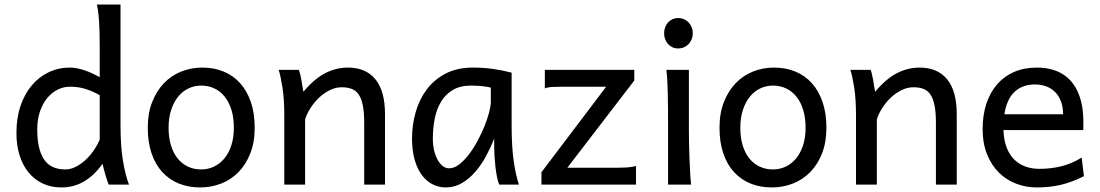

<svg xmlns="http://www.w3.org/2000/svg" viewBox="-20 -801 4771 833"><path d="M412.6 -388.2Q394.5 -397.9 378.9 -404.8Q363.3 -411.6 348.1 -416Q333 -420.4 317.4 -422.6Q301.8 -424.8 283.2 -424.8Q255.4 -424.8 230 -412.1Q204.6 -399.4 184.8 -375.5Q165 -351.6 153.3 -317.1Q141.6 -282.7 141.6 -239.3Q141.6 -153.8 170.7 -109.9Q199.7 -65.9 263.7 -65.9Q286.1 -65.9 308.3 -77.1Q330.6 -88.4 350.3 -106.4Q370.1 -124.5 386.2 -147.7Q402.3 -170.9 412.6 -195.3ZM502.9 -258.8Q502.9 -166.5 513.4 -103.8Q523.9 -41 539.6 0H451.7Q446.3 -12.7 438.7 -37.8Q431.2 -63 424.8 -90.3Q389.6 -40.5 345.2 -14.2Q300.8 12.2 246.6 12.2Q201.7 12.2 165.8 -4.6Q129.9 -21.5 104.2 -52.5Q78.6 -83.5 64.9 -127.2Q51.3 -170.9 51.3 -224.6Q51.3 -289.6 69.1 -341.8Q86.9 -394 118.2 -430.9Q149.4 -467.8 191.7 -487.8Q233.9 -507.8 283.2 -507.8Q298.8 -507.8 315.7 -504.4Q332.5 -501 349.4 -495.1Q366.2 -489.3 382.3 -481.7Q398.4 -474.1 412.6 -466.3V-603Q412.6 -662.1 409.9 -706.3Q407.2 -750.5 400.4 -781.2H502.9Z M711.4 -246.6Q711.4 -204.1 721.7 -170.4Q731.9 -136.7 750.7 -113.5Q769.5 -90.3 795.4 -78.1Q821.3 -65.9 853 -65.9Q882.3 -65.9 908.2 -78.1Q934.1 -90.3 953.4 -113.5Q972.7 -136.7 983.6 -170.4Q994.6 -204.1 994.6 -246.6Q994.6 -289.6 984.4 -323.5Q974.1 -357.4 955.3 -381.1Q936.5 -404.8 910.4 -417.2Q884.3 -429.7 853 -429.7Q823.2 -429.7 797.4 -417.2Q771.5 -404.8 752.4 -381.1Q733.4 -357.4 722.4 -323.5Q711.4 -289.6 711.4 -246.6ZM621.1 -246.6Q621.1 -309.6 640.1 -358.2Q659.2 -406.7 691.4 -440.2Q723.6 -473.6 766.6 -490.7Q809.6 -507.8 857.9 -507.8Q908.2 -507.8 950 -490.7Q991.7 -473.6 1021.7 -440.2Q1051.8 -406.7 1068.4 -358.2Q1085 -309.6 1085 -246.6Q1085 -183.6 1065.9 -135.3Q1046.9 -86.9 1014.6 -54.2Q982.4 -21.5 939.5 -4.6Q896.5 12.2 848.1 12.2Q797.9 12.2 756.1 -4.6Q714.4 -21.5 684.3 -54.2Q654.3 -86.9 637.7 -135.3Q621.1 -183.6 621.1 -246.6Z M1560.1 0V-268.6Q1560.1 -314.5 1554 -344.2Q1547.9 -374 1535.9 -391.4Q1523.9 -408.7 1505.6 -415.5Q1487.3 -422.4 1462.4 -422.4Q1436 -422.4 1410.9 -409.9Q1385.7 -397.5 1364.7 -377.7Q1343.8 -357.9 1327.6 -333Q1311.5 -308.1 1303.7 -283.2V0H1213.4V-300.3Q1213.4 -372.6 1205.3 -422.6Q1197.3 -472.7 1189 -498H1276.9Q1279.8 -490.2 1282.7 -477.8Q1285.6 -465.3 1288.1 -451.7Q1290.5 -438 1292.5 -424.8L1296.4 -402.8Q1342.8 -458.5 1390.1 -483.2Q1437.5 -507.8 1489.3 -507.8Q1567.4 -507.8 1608.9 -456.8Q1650.4 -405.8 1650.4 -305.2V0Z M2109.4 -420.9Q2103.5 -422.4 2096.2 -423.8Q2088.9 -425.3 2078.9 -426.5Q2068.8 -427.7 2055.4 -428.7Q2042 -429.7 2023.9 -429.7Q1976.1 -429.7 1944.1 -410.4Q1912.1 -391.1 1893.1 -359.1Q1874 -327.1 1866 -285.6Q1857.9 -244.1 1857.9 -200.2Q1857.9 -171.9 1863.5 -148.2Q1869.1 -124.5 1878.9 -107.2Q1888.7 -89.8 1901.4 -80.3Q1914.1 -70.8 1928.7 -70.8Q1950.2 -70.8 1971.9 -87.4Q1993.7 -104 2013.7 -130.1Q2033.7 -156.2 2051.3 -188.7Q2068.8 -221.2 2081.8 -253.2Q2094.7 -285.2 2102.1 -313.5Q2109.4 -341.8 2109.4 -358.9ZM2146 0Q2140.6 -11.7 2136.5 -32.2Q2132.3 -52.7 2129.6 -75.9Q2127 -99.1 2125.5 -122.1Q2124 -145 2124 -161.1V-200.2Q2109.4 -162.1 2089.1 -124.3Q2068.8 -86.4 2042.7 -56.2Q2016.6 -25.9 1984.4 -6.8Q1952.1 12.2 1914.1 12.2Q1883.3 12.2 1856.4 -1.5Q1829.6 -15.1 1809.8 -42Q1790 -68.8 1778.8 -108.6Q1767.6 -148.4 1767.6 -200.2Q1767.6 -258.3 1783.2 -313.7Q1798.8 -369.1 1831.1 -412.4Q1863.3 -455.6 1913.1 -481.7Q1962.9 -507.8 2031.2 -507.8Q2078.6 -507.8 2120.6 -501.7Q2162.6 -495.6 2199.7 -485.8V-258.8Q2199.7 -166.5 2208.5 -103.8Q2217.3 -41 2231.4 0Z M2731.9 -498V-451.7L2441.4 -73.2H2651.4Q2672.9 -73.2 2695.1 -74.2Q2717.3 -75.2 2739.3 -80.6V0H2329.1V-53.7L2609.9 -424.8H2419.4Q2397.5 -424.8 2377.4 -423.8Q2357.4 -422.9 2343.8 -417.5V-498Z M2861.3 -656.7Q2861.3 -670.4 2865.7 -682.4Q2870.1 -694.3 2878.2 -703.4Q2886.2 -712.4 2897.5 -717.5Q2908.7 -722.7 2922.4 -722.7Q2936 -722.7 2947.8 -717.5Q2959.5 -712.4 2967.8 -703.4Q2976.1 -694.3 2981 -682.4Q2985.8 -670.4 2985.8 -656.7Q2985.8 -643.1 2981 -631.1Q2976.1 -619.1 2967.8 -610.1Q2959.5 -601.1 2947.8 -595.9Q2936 -590.8 2922.4 -590.8Q2908.7 -590.8 2897.5 -595.9Q2886.2 -601.1 2878.2 -610.1Q2870.1 -619.1 2865.7 -631.1Q2861.3 -643.1 2861.3 -656.7ZM2968.8 -231.9Q2968.8 -208.5 2969.5 -176.5Q2970.2 -144.5 2971.4 -111.8Q2972.7 -79.1 2974.4 -49.3Q2976.1 -19.5 2978.5 0H2878.4V-258.8Q2878.4 -294.4 2878.2 -329.1Q2877.9 -363.8 2877.2 -394.8Q2876.5 -425.8 2875 -452.4Q2873.5 -479 2871.1 -498H2968.8Z M3191.9 -246.6Q3191.9 -204.1 3202.1 -170.4Q3212.4 -136.7 3231.2 -113.5Q3250 -90.3 3275.9 -78.1Q3301.8 -65.9 3333.5 -65.9Q3362.8 -65.9 3388.7 -78.1Q3414.6 -90.3 3433.8 -113.5Q3453.1 -136.7 3464.1 -170.4Q3475.1 -204.1 3475.1 -246.6Q3475.1 -289.6 3464.8 -323.5Q3454.6 -357.4 3435.8 -381.1Q3417 -404.8 3390.9 -417.2Q3364.7 -429.7 3333.5 -429.7Q3303.7 -429.7 3277.8 -417.2Q3252 -404.8 3232.9 -381.1Q3213.9 -357.4 3202.9 -323.5Q3191.9 -289.6 3191.9 -246.6ZM3101.6 -246.6Q3101.6 -309.6 3120.6 -358.2Q3139.6 -406.7 3171.9 -440.2Q3204.1 -473.6 3247.1 -490.7Q3290 -507.8 3338.4 -507.8Q3388.7 -507.8 3430.4 -490.7Q3472.2 -473.6 3502.2 -440.2Q3532.2 -406.7 3548.8 -358.2Q3565.4 -309.6 3565.4 -246.6Q3565.4 -183.6 3546.4 -135.3Q3527.3 -86.9 3495.1 -54.2Q3462.9 -21.5 3419.9 -4.6Q3377 12.2 3328.6 12.2Q3278.3 12.2 3236.6 -4.6Q3194.8 -21.5 3164.8 -54.2Q3134.8 -86.9 3118.2 -135.3Q3101.6 -183.6 3101.6 -246.6Z M4040.5 0V-268.6Q4040.5 -314.5 4034.4 -344.2Q4028.3 -374 4016.4 -391.4Q4004.4 -408.7 3986.1 -415.5Q3967.8 -422.4 3942.9 -422.4Q3916.5 -422.4 3891.4 -409.9Q3866.2 -397.5 3845.2 -377.7Q3824.2 -357.9 3808.1 -333Q3792 -308.1 3784.2 -283.2V0H3693.8V-300.3Q3693.8 -372.6 3685.8 -422.6Q3677.7 -472.7 3669.4 -498H3757.3Q3760.3 -490.2 3763.2 -477.8Q3766.1 -465.3 3768.6 -451.7Q3771 -438 3772.9 -424.8L3776.9 -402.8Q3823.2 -458.5 3870.6 -483.2Q3918 -507.8 3969.7 -507.8Q4047.9 -507.8 4089.4 -456.8Q4130.9 -405.8 4130.9 -305.2V0Z M4333.5 -236.8Q4335 -193.8 4346.9 -162.1Q4358.9 -130.4 4379.6 -109.6Q4400.4 -88.9 4428.5 -78.6Q4456.5 -68.4 4489.7 -68.4Q4537.1 -68.4 4582.5 -79.1Q4627.9 -89.8 4672.9 -117.2L4682.6 -36.6Q4656.7 -23.4 4631.8 -14.2Q4606.9 -4.9 4582 1Q4557.1 6.8 4531.5 9.5Q4505.9 12.2 4477.5 12.2Q4430.7 12.2 4388.2 -4.2Q4345.7 -20.5 4313.5 -52.5Q4281.2 -84.5 4262.2 -131.8Q4243.2 -179.2 4243.2 -241.7Q4243.2 -302.2 4259.5 -351.3Q4275.9 -400.4 4306.2 -435.3Q4336.4 -470.2 4379.9 -489Q4423.3 -507.8 4477.5 -507.8Q4517.6 -507.8 4548.3 -498.3Q4579.1 -488.8 4601.6 -471.9Q4624 -455.1 4639.2 -432.6Q4654.3 -410.2 4663.3 -384.3Q4672.4 -358.4 4676.3 -330.3Q4680.2 -302.2 4680.2 -274.9V-255.9Q4680.2 -243.7 4679.7 -236.8ZM4470.2 -434.6Q4416.5 -434.6 4382.3 -403.1Q4348.1 -371.6 4337.4 -305.2H4592.3Q4592.3 -336.4 4583.3 -360.6Q4574.2 -384.8 4557.9 -401.4Q4541.5 -418 4519 -426.3Q4496.6 -434.6 4470.2 -434.6Z"/></svg>

Font: Andika Cyr
Style: Regular
Weight: 400
Designer: Victor Gaultney, Annie Olsen, Julie Remington, Don Collingsworth, Eric Hays, Becca Hirsbrunner
Foundry: SIL International
Version: Version 5.000